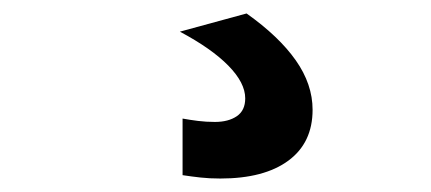

<svg xmlns="http://www.w3.org/2000/svg" viewBox="-20 -47 640 285"><path d="M307 218Q291 218 277.5 216.5Q264 215 251 213V129Q262 131 274 132.5Q286 134 299 134Q319 134 331.5 125.5Q344 117 344 99Q344 76 319 50.5Q294 25 247 0L346 -27Q394 7 419 42.5Q444 78 444 116Q444 165 408 191.5Q372 218 307 218Z"/></svg>

Font: M PLUS Code Latin 60 Medium
Style: Regular
Weight: 500
Width: 7
Monospace: yes
Designer: Coji Morishita
Foundry: UNDERFOREST DESIGN
Version: Version 1.005; ttfautohint (v1.8.3)